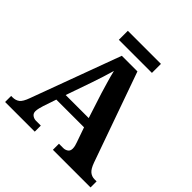

<svg xmlns="http://www.w3.org/2000/svg" viewBox="-219 -1020 1190 1190"><g transform="rotate(45 376.5 -425.0)"><path d="M4 0V-53H16Q43 -53 61.5 -67Q80 -81 96 -126L313 -714H450L659 -125Q674 -83 692.5 -68Q711 -53 735 -53H753V0H423V-53H462Q477 -53 491 -62Q505 -71 505 -92Q505 -104 502 -115.5Q499 -127 496 -135L461 -235H218L189 -149Q185 -137 181 -120.5Q177 -104 177 -92Q177 -73 191 -63Q205 -53 222 -53H264V0ZM239 -296H441L388 -460Q378 -494 365.5 -536Q353 -578 345 -613Q336 -581 323 -540.5Q310 -500 298 -465ZM230 -771V-850H520V-771Z"/></g></svg>

Font: NotoSerif-Bold
Style: Regular
Weight: 700
Designer: Monotype Design Team
Foundry: Monotype Imaging Inc.
Version: Version 2.007; ttfautohint (v1.8) -l 8 -r 50 -G 200 -x 14 -D